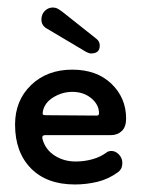

<svg xmlns="http://www.w3.org/2000/svg" viewBox="-20 -480 375 510"><path d="M179 10Q104 10 62 -33Q20 -76 20 -149Q20 -213 62.5 -254Q105 -295 172 -295Q237 -295 276 -257.5Q315 -220 315 -165Q315 -143 303.5 -132Q292 -121 274 -121H100Q90 -121 93 -110Q101 -82 125.5 -66.5Q150 -51 181 -51Q204 -51 225.5 -57Q247 -63 263 -75Q268 -79 276 -79Q287 -79 296 -69.5Q305 -60 305 -47Q305 -41 303 -35Q301 -29 294 -23Q268 -4 238.5 3Q209 10 179 10ZM237 -173Q243 -173 243 -179Q243 -202 222.5 -219Q202 -236 172 -236Q146 -236 122.5 -222Q99 -208 94 -185Q94 -185 94 -184Q93 -180 93.5 -177Q94 -174 102 -174ZM236 -377Q245 -370 245 -359Q245 -338 222 -338Q218 -338 215 -339.5Q212 -341 209 -342L103 -405Q90 -413 90 -428Q90 -442 99 -451Q108 -460 120 -460Q128 -460 134 -456.5Q140 -453 144 -450Z"/></svg>

Font: Dongle
Style: Regular
Weight: 400
Designer: Yanghee Ryu
Foundry: Yanghee Ryu
Version: Version 2.000